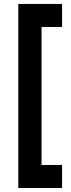

<svg xmlns="http://www.w3.org/2000/svg" viewBox="-20 -775 360 977"><path d="M295.9 181.6V64.5H191.4V-637.7H295.9V-754.9H73.2V181.6Z"/></svg>

Font: Yaldevi Colombo
Style: Bold
Weight: 700
Designer: Sol Matas, Denzil Rajitha, Kosala Senevirathne and Pathum Egodawatta
Foundry: Mooniak
Version: Version 1.020 ; ttfautohint (v1.6)